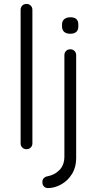

<svg xmlns="http://www.w3.org/2000/svg" viewBox="-20 -760 497 978"><path d="M115 0Q102 0 93.5 -8.5Q85 -17 85 -30V-710Q85 -723 93.5 -731.5Q102 -740 115 -740Q128 -740 136.5 -731.5Q145 -723 145 -710V-30Q145 -17 136.5 -8.5Q128 0 115 0ZM196 170V166Q196 155 203 147.5Q210 140 222 138Q259 131 283.5 105.5Q308 80 308 37V-479Q308 -492 316.5 -500.5Q325 -509 338 -509Q351 -509 359.5 -500.5Q368 -492 368 -479V46Q368 92 346.5 126.5Q325 161 291.5 179.5Q258 198 224 198Q212 198 204 190Q196 182 196 170ZM296 -625V-635Q296 -653 307.5 -662.5Q319 -672 339 -672Q379 -672 379 -635V-625Q379 -607 368.5 -597.5Q358 -588 338 -588Q318 -588 307 -597.5Q296 -607 296 -625Z"/></svg>

Font: Quicksand
Style: Regular
Weight: 400
Designer: Andrew Paglinawan
Foundry: Andrew Paglinawan
Version: Version 3.000